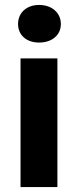

<svg xmlns="http://www.w3.org/2000/svg" viewBox="-20 -756 315 776"><path d="M138 -584C190 -584 226 -614 226 -659C226 -704 190 -736 138 -736C87 -736 53 -704 53 -659C53 -614 87 -584 138 -584ZM63 0H212V-520H63Z"/></svg>

Font: Fixel Text Bold
Style: Bold
Weight: 700
Width: 4
Designer: AlfaBravo + MacPaw
Foundry: Kyrylo Tkachov, Marchela Mozhyna, Serhii Makarenko, Maria Weinstein, Zakhar Kryvoshyya
Version: Version 1.211